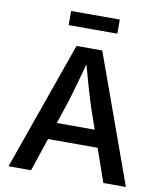

<svg xmlns="http://www.w3.org/2000/svg" viewBox="-97 -993 909 1072"><g transform="rotate(10 357.5 -457.5)"><path d="M24.9 0H152.8L215.8 -188H497.1L562.5 0H690.4L428.2 -727.5H282.2ZM494.6 -914.6H218.8V-834.5H494.6ZM248.5 -284.7 285.6 -396C304.7 -454.6 326.7 -532.2 354.5 -635.7C382.3 -533.7 404.8 -457 424.8 -396L463.4 -284.7Z"/></g></svg>

Font: Raveo Medium
Style: Regular
Weight: 500
Designer: Jakub Foglar, Rasmus Andersson (Inter)
Foundry: Jakubfoglar.com
Version: Version 1.100;Glyphs 3.2.3 (3260)